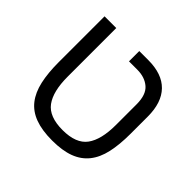

<svg xmlns="http://www.w3.org/2000/svg" viewBox="-152 -772 950 950"><g transform="rotate(45 322.5 -297.0)"><path d="M325 12Q254 12 205.5 -6Q157 -24 128 -61Q99 -98 86.5 -154Q74 -210 74 -286V-606H156V-266Q156 -163 193.5 -112Q231 -61 325 -61Q419 -61 456.5 -112Q494 -163 494 -266V-410Q494 -477 461 -505.5Q428 -534 375 -534H317V-606H380Q477 -606 526.5 -555Q576 -504 576 -407V-286Q576 -210 563.5 -154Q551 -98 521.5 -61Q492 -24 444 -6Q396 12 325 12Z"/></g></svg>

Font: IBM Plex Sans Hebrew
Style: Regular
Weight: 400
Designer: Mike Abbink, Paul van der Laan, Pieter van Rosmalen, Yanek Iontef
Foundry: Bold Monday
Version: Version 1.2